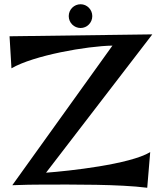

<svg xmlns="http://www.w3.org/2000/svg" viewBox="-20 -875 759 905"><path d="M25 -704 34 -553C139 -614 389 -658 510 -660L38 -2C89 -4 140 -5 191 -5C325 -5 541 -7 674 10L688 -158C592 -100 305 -69 197 -61L698 -713ZM415 -799C415 -830 390 -855 360 -855C329 -855 304 -830 304 -799C304 -768 329 -743 360 -743C390 -743 415 -768 415 -799Z"/></svg>

Font: Original Surfer
Style: Regular
Weight: 400
Designer: Astigmatic (AOETI)
Foundry: Astigmatic (AOETI)
Version: Version 1.001